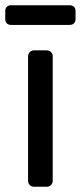

<svg xmlns="http://www.w3.org/2000/svg" viewBox="-33 -712 308 732"><path d="M97 0Q87 0 80.5 -6.5Q74 -13 74 -23V-497Q74 -507 80.5 -513.5Q87 -520 97 -520H145Q155 -520 161.5 -513.5Q168 -507 168 -497V-23Q168 -13 161.5 -6.5Q155 0 145 0ZM9 -617Q-1 -617 -7 -623Q-13 -629 -13 -639V-670Q-13 -680 -7 -686Q-1 -692 9 -692H232Q243 -692 249 -686Q255 -680 255 -670V-639Q255 -629 249 -623Q243 -617 232 -617Z"/></svg>

Font: DVN-Rubik
Style: Regular
Weight: 400
Designer: Hubert and Fischer
Foundry: Hubert & Fischer
Version: Version 2.102